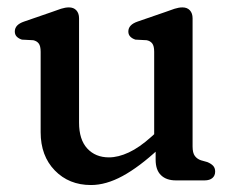

<svg xmlns="http://www.w3.org/2000/svg" viewBox="-20 -497 650 529"><path d="M408.8 -57V-93.8L404.8 -99.1V-354.2Q404.8 -370.4 399.4 -377.3Q394.1 -384.2 384.2 -386.2L353.2 -387.8Q344.3 -390.6 339 -396.1Q333.6 -401.6 333.6 -410.2Q333.6 -419.6 340 -426.4Q346.3 -433.2 359.2 -437.6L434.6 -463.6Q449.3 -469.1 461 -472.9Q472.7 -476.6 482.8 -476.6Q495.8 -476.6 503.2 -468.5Q510.6 -460.4 510.6 -446.6V-93.4Q510.6 -75.7 516.8 -67.4Q522.9 -59.1 533.6 -55.4L551.4 -50.4Q561.9 -46 567.4 -40Q572.8 -34 572.8 -24.4Q572.8 -13.1 565.3 -6.6Q557.7 0 543.8 0H464.4Q438.3 0 423.6 -14.3Q408.8 -28.5 408.8 -57ZM92 -132.8V-354.2Q92 -370.4 86.6 -377.3Q81.3 -384.2 71.4 -386.2L40.4 -387.8Q31.5 -390.6 26.1 -396.1Q20.8 -401.6 20.8 -410.2Q20.8 -419.6 27.1 -426.4Q33.5 -433.2 46.4 -437.6L121.8 -463.6Q136.5 -469.1 148.2 -472.9Q159.9 -476.6 170 -476.6Q183 -476.6 190.4 -468.5Q197.8 -460.4 197.8 -446.6V-159.2Q197.8 -112.4 220.4 -87.9Q243 -63.4 280.2 -63.4Q305.7 -63.4 334.9 -77Q364 -90.5 396.6 -119.8L419.6 -140.6L445 -112.2L417.8 -87.2Q363.5 -36.8 317.7 -12Q272 12.8 230.6 12.8Q170 12.8 131 -27.4Q92 -67.5 92 -132.8Z"/></svg>

Font: Fraunces SuperSoft 9pt
Style: Regular
Weight: 900
Version: Version 1.000;[b76b70a41]